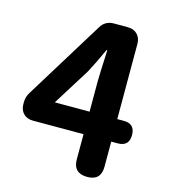

<svg xmlns="http://www.w3.org/2000/svg" viewBox="-110 -828 809 916"><g transform="rotate(15 294.5 -370.0)"><path d="M164.1 -303.7H335.9V-455.1Q335.9 -479.5 341.8 -608.4H337.9Q307.6 -541 279.3 -488.3ZM335.9 -192.4H85.9Q56.6 -192.4 39.1 -210Q21.5 -227.5 21.5 -256.8V-265.6Q21.5 -293 35.2 -314.5L274.4 -703.1Q295.9 -740.2 339.8 -740.2H408.2Q437.5 -740.2 455.1 -722.2Q472.7 -704.1 472.7 -674.8V-303.7H504.9Q560.5 -303.7 560.5 -248Q560.5 -192.4 504.9 -192.4H472.7V-68.4Q472.7 0 405.3 0Q335.9 0 335.9 -68.4Z"/></g></svg>

Font: GenSenMaruGothic TW TTF Bold
Style: Regular
Weight: 700
Version: Version 1.301